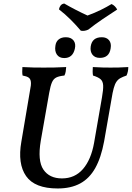

<svg xmlns="http://www.w3.org/2000/svg" viewBox="-20 -1059 747 1088"><path d="M307 9Q177 9 128 -61Q79 -131 101 -256L150 -546Q157 -578 155 -595Q153 -612 142 -619.5Q131 -627 108 -631Q106 -641 106 -653.5Q106 -666 107 -679Q143 -677 169 -676.5Q195 -676 227 -676Q260 -676 288.5 -676.5Q317 -677 355 -679Q354 -666 352.5 -654.5Q351 -643 345 -631Q315 -628 299 -620Q283 -612 274.5 -592.5Q266 -573 259 -534L211 -261Q192 -148 226 -98Q260 -48 331 -48Q404 -48 450 -101Q496 -154 513 -249L558 -508Q566 -553 564.5 -576Q563 -599 549.5 -610.5Q536 -622 507 -631Q505 -643 505 -654.5Q505 -666 506 -679Q538 -677 562 -676.5Q586 -676 606 -676Q632 -676 653 -676.5Q674 -677 707 -679Q707 -666 704.5 -654Q702 -642 697 -631Q676 -624 662.5 -616.5Q649 -609 640 -596Q631 -583 624.5 -559.5Q618 -536 612 -498L570 -258Q553 -166 520 -107Q487 -48 434.5 -19.5Q382 9 307 9ZM344 -730Q316 -730 302.5 -749.5Q289 -769 294 -800Q297 -823 312.5 -835.5Q328 -848 353 -848Q382 -848 396.5 -830Q411 -812 404 -782Q392 -730 344 -730ZM546 -731Q518 -731 504 -749Q490 -767 494 -796Q502 -848 557 -848Q584 -848 598 -831Q612 -814 607 -785Q599 -731 546 -731ZM438 -885Q413 -915 381 -947Q349 -979 314 -1006Q317 -1020 324 -1028.5Q331 -1037 344 -1039Q375 -1021 410 -1003Q445 -985 476 -971Q517 -986 550.5 -1002.5Q584 -1019 612 -1036Q622 -1032 630.5 -1023.5Q639 -1015 644 -1005Q605 -980 561.5 -950.5Q518 -921 480 -891Q458 -881 438 -885Z"/></svg>

Font: Vollkorn Medium
Style: Italic
Weight: 500
Italic angle: -11°
Designer: Friedrich Althausen
Foundry: Friedrich Althausen
Version: Version 5.000